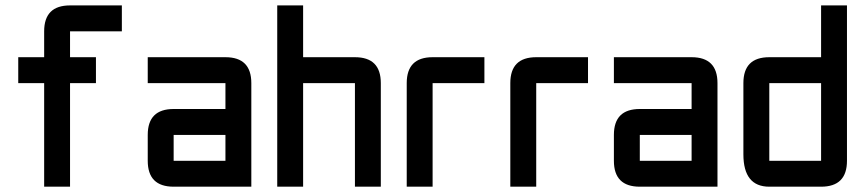

<svg xmlns="http://www.w3.org/2000/svg" viewBox="-20 -704 3263 724"><path d="M439.5 -683.6V-585.9H244.1V-488.3H341.8V-390.6H244.1V0H146.5V-390.6H48.8V-488.3H146.5V-585.9Q146.5 -683.6 244.1 -683.6Z M927.7 0H634.8Q537.1 0 537.1 -97.7V-195.3Q537.1 -293 634.8 -293H830.1V-390.6H537.1V-488.3H830.1Q927.7 -488.3 927.7 -390.6ZM634.8 -97.7H830.1V-195.3H634.8Z M1025.4 -683.6H1123V-488.3H1318.4Q1416 -488.3 1416 -390.6V0H1318.4V-390.6H1123V0H1025.4Z M1611.3 -488.3H1806.6V-390.6H1611.3V0H1513.7V-390.6Q1513.7 -488.3 1611.3 -488.3Z M2002 -488.3H2197.3V-390.6H2002V0H1904.3V-390.6Q1904.3 -488.3 2002 -488.3Z M2685.5 0H2392.6Q2294.9 0 2294.9 -97.7V-195.3Q2294.9 -293 2392.6 -293H2587.9V-390.6H2294.9V-488.3H2587.9Q2685.5 -488.3 2685.5 -390.6ZM2392.6 -97.7H2587.9V-195.3H2392.6Z M3173.8 -97.7Q3173.8 0 3076.2 0H2880.9Q2783.2 0 2783.2 -122.1V-390.6Q2783.2 -488.3 2880.9 -488.3H3076.2V-683.6H3173.8ZM2880.9 -97.7H3076.2V-390.6H2880.9Z"/></svg>

Font: BabelStone Runic Staveless Rule
Style: Regular
Weight: 400
Designer: Andrew West
Foundry: BabelStone
Version: Version 3.002 March 14, 2022